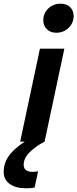

<svg xmlns="http://www.w3.org/2000/svg" viewBox="-95 -766 418 1038"><path d="M139 -656Q139 -694 166 -720Q193 -746 233 -746Q265 -746 284 -727.5Q303 -709 303 -679Q303 -642 276 -615.5Q249 -589 209 -589Q178 -589 158.5 -608Q139 -627 139 -656ZM14 0 121 -503H253L146 0ZM111 160 92 248Q72 252 47 252Q-10 252 -42.5 228.5Q-75 205 -75 163Q-75 107 -36 62.5Q3 18 75 -22L145 0Q98 25 65.5 57Q33 89 33 125Q33 163 82 163Q95 163 111 160Z"/></svg>

Font: Wix Madefor Text
Style: Bold Italic
Weight: 700
Italic angle: -12°
Designer: Dalton Maag Ltd
Foundry: Dalton Maag Ltd
Version: Version 3.100